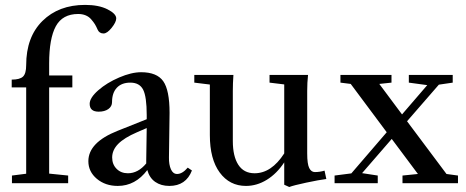

<svg xmlns="http://www.w3.org/2000/svg" viewBox="-20 -748 1903 784"><path d="M28.8 0V-31.2L86.9 -38.6V-391.1H27.8V-422.9Q61 -422.9 74 -435.3Q86.9 -447.8 86.9 -481.9Q86.9 -596.7 153.3 -662.4Q219.7 -728 327.6 -728Q383.3 -728 418.9 -710Q454.6 -691.9 454.6 -672.9Q454.6 -657.7 436 -634.5Q417.5 -611.3 402.8 -611.3Q385.3 -611.3 378.4 -627.4Q373 -640.1 367.4 -649.2Q361.8 -658.2 352.5 -668.9Q343.3 -679.7 329.8 -685.3Q316.4 -690.9 299.3 -690.9Q235.4 -690.9 208 -640.9Q180.7 -590.8 180.7 -488.8V-439.9H275.4V-391.1H180.7V-39.1L258.3 -31.2V0Z M460.9 11.2Q410.2 11.2 375.5 -17.8Q340.8 -46.9 340.8 -89.8Q340.8 -166.5 460.4 -213.9L579.1 -261.2V-278.3Q579.1 -353 564.5 -381.8Q549.8 -410.6 512.2 -410.6Q476.6 -410.6 457 -389.6Q437.5 -368.7 437.5 -331.1Q437.5 -313.5 422.4 -302.7Q407.2 -292 382.8 -292Q346.2 -292 346.2 -324.2Q346.2 -348.6 381.3 -379.4Q416.5 -410.2 466.6 -431.6Q516.6 -453.1 556.2 -453.1Q620.6 -453.1 646.5 -416.5Q672.4 -379.9 672.4 -287.1Q672.4 -256.3 669.9 -105Q669.4 -75.7 678 -56.6Q686.5 -37.6 703.1 -37.6Q724.6 -37.6 746.6 -63.5L763.7 -51.8Q739.3 11.2 671.4 11.2Q637.7 11.2 614 -5.1Q590.3 -21.5 581.5 -53.7Q532.7 11.2 460.9 11.2ZM438 -105Q438 -76.7 456.1 -58.6Q474.1 -40.5 502.4 -40.5Q543.9 -40.5 577.1 -80.6V-94.2Q577.1 -115.7 578.1 -159.7Q579.1 -203.6 579.1 -225.1L539.6 -208Q487.3 -185.5 462.6 -160.4Q438 -135.3 438 -105Z M984.4 11.2Q917.5 11.2 877.2 -43.5Q836.9 -98.1 836.9 -196.3V-402.8L773.4 -410.6V-441.9H933.1Q930.7 -407.7 930.7 -377V-171.9Q930.7 -109.9 953.1 -75.2Q975.6 -40.5 1019.5 -40.5Q1088.4 -40.5 1140.6 -121.6V-403.3L1080.6 -410.6V-441.9H1237.8Q1234.4 -410.2 1234.4 -377V-121.6Q1234.4 -78.1 1242.7 -61.8Q1251 -45.4 1265.6 -45.4Q1286.1 -45.4 1305.2 -51.3L1312.5 -17.1Q1282.2 -13.2 1230.5 -2.2Q1178.7 8.8 1161.1 15.6L1140.6 6.3V-85Q1110.4 -39.1 1069.6 -13.9Q1028.8 11.2 984.4 11.2Z M1346.2 0V-31.2L1414.6 -40L1559.1 -208L1412.1 -405.3L1370.1 -410.6V-441.9H1578.6V-410.6L1528.8 -405.3L1621.6 -280.8L1724.6 -400.4L1649.4 -410.6V-441.9H1828.6V-410.6L1772 -402.3L1642.1 -252.9L1803.2 -37.6L1850.1 -31.2V0H1623.5V-31.2L1686.5 -37.6L1579.6 -180.7L1458.5 -41L1522.5 -31.2V0Z"/></svg>

Font: Elstob 10pt Medium
Style: Regular
Weight: 500
Designer: Peter S. Baker
Version: Version 1.015